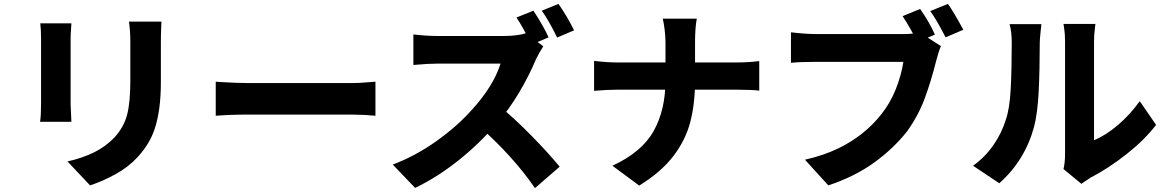

<svg xmlns="http://www.w3.org/2000/svg" viewBox="-20 -892 5990 987"><path d="M809 -760Q807 -712 807 -677V-469Q807 -325 775 -229Q749 -151 687 -84Q641 -34 575.5 2.5Q510 39 443 61L327 -62Q406 -80 465 -109.5Q524 -139 569 -186Q617 -239 633.5 -302.5Q650 -366 650 -479V-677Q650 -732 643 -781H810ZM345 -737Q343 -715 343 -695V-658V-599V-530V-460V-398V-356Q343 -345 345 -311L347 -266H186Q191 -298 191 -357V-399V-461V-531V-599V-658V-695Q191 -740 187 -772H347Z M1119 -470Q1201 -465 1256 -465H1492H1582H1666H1738H1790Q1826 -465 1857 -468L1910 -472V-297L1857 -301Q1809 -303 1790 -303H1581H1491H1402H1321H1256Q1169 -303 1089 -297V-472Z M2800 -700 2713 -663Q2666 -756 2635 -802L2722 -837Q2747 -800 2768 -762.5Q2789 -725 2800 -700ZM2931 -736 2844 -699Q2800 -789 2765 -837L2851 -872Q2898 -804 2931 -736ZM2735 -587Q2702 -507 2649.5 -418Q2597 -329 2533 -256Q2440 -149 2333 -64.5Q2226 20 2114 74L1999 -46Q2116 -90 2224 -167Q2332 -244 2408 -330Q2460 -387 2497.5 -447Q2535 -507 2553 -565H2518H2460H2392H2323H2265H2228Q2182 -565 2105 -558V-715Q2172 -707 2228 -707H2270H2332H2403H2474H2534H2571Q2605 -707 2635.5 -711Q2666 -715 2683 -721L2773 -654Q2752 -622 2735 -587ZM2857 -35 2730 75Q2620 -86 2442 -244L2546 -347Q2619 -289 2708.5 -198Q2798 -107 2857 -35Z M3387 -796H3562Q3553 -751 3553 -673V-479Q3553 -359 3528.5 -265Q3504 -171 3441 -89Q3378 -7 3266 62L3128 -40Q3280 -110 3340.5 -219Q3401 -328 3401 -479V-674Q3401 -702 3397 -736.5Q3393 -771 3387 -796ZM3151 -571H3397H3516H3627H3716H3767Q3829 -571 3883 -578V-426Q3845 -431 3766 -431H3516H3398H3289H3202H3154Q3104 -431 3034 -425V-579Q3100 -571 3151 -571Z M4786 -714 4695 -676Q4663 -744 4620 -809L4710 -846Q4758 -778 4786 -714ZM4932 -739 4841 -700Q4792 -795 4762 -835L4853 -872Q4883 -830 4932 -739ZM4804 -619 4793 -581Q4766 -473 4733 -384.5Q4700 -296 4643 -217Q4574 -129 4474 -56.5Q4374 16 4238 61L4118 -71Q4215 -93 4291 -130Q4424 -195 4510 -304Q4556 -361 4584.5 -432.5Q4613 -504 4624 -574H4576H4498H4405H4311H4228H4171Q4091 -574 4046 -569V-726Q4122 -717 4171 -717H4364H4446H4522H4584H4623Q4676 -717 4708 -725L4817 -655Q4811 -642 4804 -619Z M5455 -101V-324V-433V-537V-624V-679Q5455 -718 5451 -742L5447 -769H5611L5608 -741Q5604 -717 5604 -678V-465V-373V-288V-217V-171Q5664 -196 5726.5 -249Q5789 -302 5839 -372L5923 -250Q5863 -172 5771 -99.5Q5679 -27 5585 22L5558 40L5539 53L5447 -23Q5455 -55 5455 -101ZM5151 -278Q5170 -332 5175.5 -432.5Q5181 -533 5181 -671Q5181 -729 5170 -768H5333Q5333 -756 5330 -736Q5325 -689 5325 -673Q5325 -533 5319.5 -422Q5314 -311 5296 -241Q5249 -67 5117 50L4982 -40Q5045 -85 5088 -148Q5131 -211 5151 -278Z"/></svg>

Font: Merged Yaku Han JP ExtraBold
Style: Regular
Weight: 800
Designer: Ryoko NISHIZUKA 西塚涼子 (kana, bopomofo & ideographs); Paul D. Hunt (Latin, Greek & Cyrillic); Sandoll Communications 산돌커뮤니
Foundry: Adobe
Version: Version 2.004